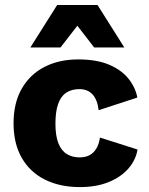

<svg xmlns="http://www.w3.org/2000/svg" viewBox="-20 -752 607 782"><path d="M298.2 -510Q374.2 -510 424.8 -488.3Q475.4 -466.6 503.5 -431.2Q531.6 -395.8 539.4 -354.8L381.8 -303.2Q376.6 -346.4 356.7 -367.7Q336.8 -389 303.4 -389Q271.4 -389 249.5 -374.3Q227.6 -359.6 216.7 -328.5Q205.8 -297.4 205.8 -248.2Q205.8 -198.8 217.9 -168.4Q230 -138 252.2 -124.5Q274.4 -111 304 -111Q328.6 -111 345.4 -120.3Q362.2 -129.6 372.9 -147.8Q383.6 -166 387 -191.8L540.2 -143Q532.8 -99.4 502.4 -64.9Q472 -30.4 422.1 -10.2Q372.2 10 305.4 10Q223.4 10 162.4 -20.7Q101.4 -51.4 68.3 -109.6Q35.2 -167.8 35.2 -250Q35.2 -332.2 68.3 -390.4Q101.4 -448.6 160.9 -479.3Q220.4 -510 298.2 -510ZM486.4 -558.6H363.6L295 -647.2L226.4 -558.6H103.6L212.8 -731.6H377.2Z"/></svg>

Font: Work Sans
Style: Regular
Weight: 400
Designer: Wei Huang
Foundry: Wei Huang
Version: Version 2.006; ttfautohint (v1.8.1.43-b0c9)